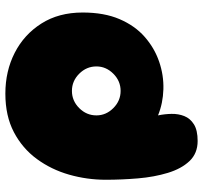

<svg xmlns="http://www.w3.org/2000/svg" viewBox="-40 -698 739 698"><g transform="rotate(-90 329.0 -348.5)"><path d="M166 1Q121 1 93 -28.5Q65 -58 50 -107.5Q35 -157 30 -216Q25 -275 25 -333Q25 -401 43.5 -466Q62 -531 100.5 -583.5Q139 -636 198 -667Q257 -698 338 -698Q420 -698 486.5 -664Q553 -630 593 -567Q633 -504 633 -417Q633 -339 609 -283Q585 -227 544.5 -191.5Q504 -156 454.5 -139Q405 -122 354 -123.5Q303 -125 259 -143Q264 -119 264.5 -94Q265 -69 256.5 -47.5Q248 -26 226.5 -12.5Q205 1 166 1ZM348 -279Q384 -279 410.5 -305.5Q437 -332 437 -367Q437 -403 410.5 -429.5Q384 -456 348 -456Q312 -456 285.5 -429.5Q259 -403 259 -367Q259 -332 285.5 -305.5Q312 -279 348 -279Z"/></g></svg>

Font: Cherry Bomb One
Style: Regular
Weight: 400
Designer: satsuyako
Foundry: satsuyako
Version: Version 4.100; ttfautohint (v1.8.3)